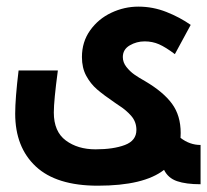

<svg xmlns="http://www.w3.org/2000/svg" viewBox="-20 -570 640 594"><path d="M27 -218.5Q27 -265 37.5 -352H159Q146.5 -258.5 146.5 -222Q146.5 -163 183.5 -135.5Q220.5 -108 275.5 -108Q331 -108 366.5 -121.5Q402 -135 402 -168Q402 -193 386.2 -211.2Q370.5 -229.5 346 -245L336.5 -251.5Q300.5 -276 280.2 -293.5Q260 -311 246.8 -335.5Q233.5 -360 233.5 -393.5Q233.5 -440.5 258.8 -476Q284 -511.5 324.2 -530.5Q364.5 -549.5 408 -549.5Q453 -549.5 494.8 -533Q536.5 -516.5 570 -493L521 -402.5Q492.5 -424 472 -433Q451.5 -442 427.5 -442Q402.5 -442 381.2 -429.5Q360 -417 360 -393.5Q360 -377 371 -363Q382 -349 395.5 -339.5Q409 -330 429.5 -318.5Q485.5 -285.5 512.2 -249Q539 -212.5 539 -158.5Q539 -148.5 538.5 -143.5Q567 -121.5 600.5 -121.5V0Q555.5 0 527.8 -9.5Q500 -19 487.5 -44.5Q425 4.5 282.5 4.5Q154.5 4.5 90.8 -55Q27 -114.5 27 -218.5Z"/></svg>

Font: JuliaMono ExtraBoldItalic
Style: Regular
Weight: 800
Italic angle: -9°
Monospace: yes
Designer: cormullion
Foundry: corm
Version: Version 0.049; ttfautohint (v1.8.4)